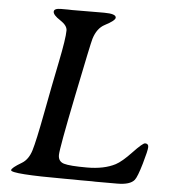

<svg xmlns="http://www.w3.org/2000/svg" viewBox="-50 -722 685 769"><g transform="rotate(5 292.5 -337.5)"><path d="M437 -76.2Q461.4 -88.9 499.5 -129.2Q537.6 -169.4 546.9 -169.4Q560.5 -169.4 560.5 -155.8Q560.5 -142.1 544.7 -87.6Q528.8 -33.2 518.6 -20.5Q501.5 1 449.2 1H361.8L347.2 0.5H302.2L272 0H242.2Q21.5 0 21.5 -15.6Q21.5 -24.9 62 -48.8Q88.4 -64.5 100.1 -102.8Q111.8 -141.1 133.1 -253.9Q154.3 -366.7 174.1 -463.4Q193.8 -560.1 193.8 -592.3Q193.8 -612.3 165 -630.9Q136.2 -649.4 136.2 -662.8Q136.2 -676.3 164.6 -676.3H193.8L208.5 -675.8L324.2 -676.3H338.4Q385.7 -676.3 385.7 -660.6Q385.7 -648.9 344.2 -627.4Q313.5 -611.3 300.3 -568.4Q294.9 -551.3 251 -335Q207 -118.7 207 -92.8Q207 -66.9 230.2 -59.8Q253.4 -52.7 322.8 -52.7Q392.1 -52.7 437 -76.2Z"/></g></svg>

Font: Averia Serif Libre
Style: Italic
Weight: 400
Italic angle: -7.90001°
Version: Version 1.002